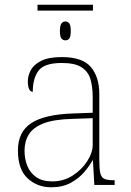

<svg xmlns="http://www.w3.org/2000/svg" viewBox="-20 -784 557 814"><path d="M139 -739V-764H374V-739ZM257 -613Q247 -613 240.5 -621Q234 -629 234 -653Q234 -676 240.5 -684.5Q247 -693 257 -693Q268 -693 274 -684.5Q280 -676 280 -653Q280 -629 274 -621Q268 -613 257 -613ZM197 10Q138 10 97 -28Q56 -66 56 -146Q56 -225 112.5 -262Q169 -299 290 -303L373 -306V-371Q373 -414 364 -446.5Q355 -479 327 -498Q299 -517 242 -517Q168 -517 143.5 -484.5Q119 -452 119 -395Q98 -395 98 -441Q98 -462 110 -485.5Q122 -509 153.5 -525.5Q185 -542 242 -542Q330 -542 365.5 -499.5Q401 -457 401 -386V-110Q401 -73 404.5 -53.5Q408 -34 420 -27Q432 -20 459 -20H466V0H380L374 -104H372Q361 -83 338.5 -56Q316 -29 281 -9.5Q246 10 197 10ZM201 -15Q250 -15 288.5 -40Q327 -65 350 -101Q373 -137 373 -170V-283L287 -280Q209 -278 165 -261Q121 -244 102.5 -214.5Q84 -185 84 -145Q84 -111 95.5 -81.5Q107 -52 133 -33.5Q159 -15 201 -15Z"/></svg>

Font: Noto Serif Thin
Style: Regular
Weight: 100
Designer: Monotype Design Team
Foundry: Monotype Imaging Inc.
Version: Version 2.015